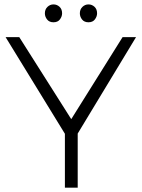

<svg xmlns="http://www.w3.org/2000/svg" viewBox="-20 -872 658 892"><path d="M341 0H281.5V-250.5L6 -699.5H69.5L311 -318.5L549.5 -699.5H612L341 -251.5ZM228.5 -768.5Q209 -768.5 198.8 -781.5Q188.5 -794.5 188.5 -810Q188.5 -828.5 200.5 -840Q212.5 -851.5 228.5 -851.5Q244.5 -851.5 256.5 -840.5Q268.5 -829.5 268.5 -810Q268.5 -795.5 258.5 -782Q248.5 -768.5 228.5 -768.5ZM391 -768.5Q371.5 -768.5 361.2 -781.5Q351 -794.5 351 -810Q351 -828.5 363 -840Q375 -851.5 391 -851.5Q407 -851.5 419 -840.5Q431 -829.5 431 -810Q431 -795.5 421 -782Q411 -768.5 391 -768.5Z"/></svg>

Font: Argentum Novus Light
Style: Regular
Weight: 300
Designer: Julieta Ulanovsky (font) & Cristiano Sobral (main changes)
Foundry: Julieta Ulanovsky (font) & Cristiano Sobral (main changes)
Version: Version 3.00;November 27, 2020;FontCreator 13.0.0.2655 64-bi